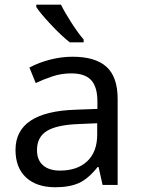

<svg xmlns="http://www.w3.org/2000/svg" viewBox="-20 -786 601 816"><path d="M234.9 -61Q308.6 -61 350.8 -100.8Q393.1 -140.6 393.1 -213.9V-262.2L314 -258.8Q221.7 -255.4 179.4 -229.5Q137.2 -203.6 137.2 -147.9Q137.2 -106 162.8 -83.5Q188.5 -61 234.9 -61ZM416 0 398.9 -76.2H395Q355 -25.9 315.2 -8.1Q275.4 9.8 214.8 9.8Q135.7 9.8 90.8 -31.7Q45.9 -73.2 45.9 -148.9Q45.9 -312 303.2 -319.8L394 -323.2V-355Q394 -416 367.7 -445.1Q341.3 -474.1 283.2 -474.1Q240.7 -474.1 202.9 -461.4Q165 -448.7 131.8 -433.1L105 -499Q145.5 -520.5 193.4 -532.7Q241.2 -544.9 288.1 -544.9Q385.3 -544.9 432.6 -502Q480 -459 480 -365.2V0ZM335.4 -606H276.4Q239.7 -635.3 196 -681.9Q152.3 -728.5 134.3 -755.9V-766.1H239.3Q254.9 -733.9 283.7 -689.2Q312.5 -644.5 335.4 -618.2Z"/></svg>

Font: NotoSans
Style: Regular
Weight: 400
Designer: Monotype Design team
Foundry: Monotype Imaging Inc.
Version: Version 1.04; ttfautohint (v1.4.1)